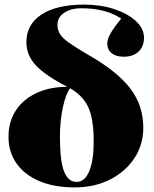

<svg xmlns="http://www.w3.org/2000/svg" viewBox="-20 -802 669 836"><path d="M305 14Q217 14 152.5 -13Q88 -40 52.5 -89.5Q17 -139 17 -206Q17 -272 49 -321Q81 -370 139 -397Q197 -424 273 -424Q176 -474 135.5 -518Q95 -562 95 -618Q95 -696 161 -739Q227 -782 346 -782Q418 -782 477 -762.5Q536 -743 571.5 -710.5Q607 -678 607 -638Q607 -599 583 -577Q559 -555 518 -555Q485 -555 466 -570.5Q447 -586 447 -613Q447 -631 461 -656Q475 -681 508 -721Q440 -766 335 -766Q288 -766 259 -746Q230 -726 230 -693Q230 -672 241 -654Q252 -636 281 -615.5Q310 -595 363 -564Q491 -491 547.5 -416.5Q604 -342 604 -246Q604 -172 565 -113Q526 -54 458.5 -20Q391 14 305 14ZM314 -10Q349 -10 368.5 -56.5Q388 -103 388 -188Q388 -282 365 -333.5Q342 -385 285 -418Q266 -392 253.5 -333Q241 -274 241 -206Q241 -103 258.5 -56.5Q276 -10 314 -10Z"/></svg>

Font: Literata 72pt Black
Style: Regular
Weight: 900
Designer: Latin by Veronika Burian and Jose Scaglione. Greek by Irene Vlachou. Cyrillic by Vera Evstafieva.
Foundry: TypeTogether
Version: Version 3.002